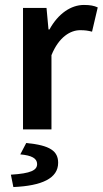

<svg xmlns="http://www.w3.org/2000/svg" viewBox="-20 -523 415 776"><path d="M73 0H188V-300C218 -374 265 -401 304 -401C325 -401 336 -399 352 -395L375 -493C360 -500 344 -503 319 -503C267 -503 215 -468 180 -404H176L168 -491H73ZM34 233C149 228 215 198 215 135C215 88 183 64 86 55L62 101C108 105 130 117 130 140C130 165 105 178 24 183Z"/></svg>

Font: DAIFUKU Sans Semibold
Style: Regular
Weight: 600
Designer: Original font ‘Source Sans 3’ : Paul D. Hunt
Foundry: Daifuku
Version: Version 1.000